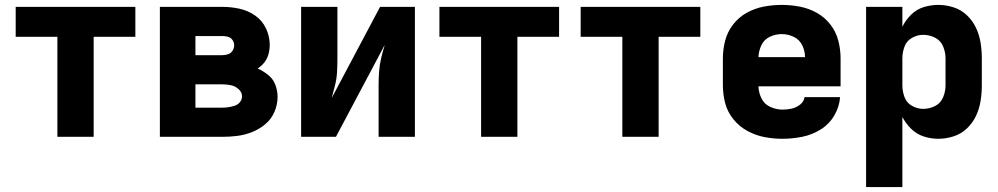

<svg xmlns="http://www.w3.org/2000/svg" viewBox="-20 -558 4072 783"><path d="M214 0H362V-408H532V-530H44V-408H214Z M632 0H887Q918 0 949 -4Q980 -8 1009.5 -20Q1039 -32 1063 -52.5Q1087 -73 1099.5 -102.5Q1112 -132 1112 -163Q1112 -188 1103 -212Q1094 -236 1074 -252Q1054 -268 1031 -279Q1047 -289 1058.5 -304Q1070 -319 1075 -337.5Q1080 -356 1080 -375Q1080 -410 1064.5 -442.5Q1049 -475 1020 -495Q991 -515 956.5 -522.5Q922 -530 887 -530H632ZM777 -333V-411H887Q898 -411 909.5 -408Q921 -405 928 -395Q935 -385 935 -374Q935 -362 928.5 -351.5Q922 -341 910.5 -337Q899 -333 887 -333ZM777 -119V-214H887Q904 -214 921.5 -210.5Q939 -207 953 -194.5Q967 -182 967 -165Q967 -152 958.5 -141.5Q950 -131 937.5 -127Q925 -123 912.5 -121Q900 -119 887 -119Z M1208 0H1350L1549 -375Q1549 -375 1548 -373V-371Q1540 -345 1534 -319Q1528 -293 1526 -266Q1524 -239 1524 -212V0H1672V-530H1530L1331 -155Q1332 -156 1332 -157L1333 -159Q1340 -185 1346.5 -211Q1353 -237 1354.5 -264Q1356 -291 1356 -318V-530H1208Z M1942 0H2090V-408H2260V-530H1772V-408H1942Z M2518 0H2666V-408H2836V-530H2348V-408H2518Z M3171 8Q3211 8 3251 0Q3291 -8 3326 -29.5Q3361 -51 3382 -86.5Q3403 -122 3406 -162H3261Q3259 -144 3243 -131.5Q3227 -119 3208.5 -115Q3190 -111 3171 -111Q3146 -111 3121.5 -122Q3097 -133 3085.5 -156.5Q3074 -180 3073 -206H3408V-320Q3408 -357 3398.5 -393Q3389 -429 3366 -458.5Q3343 -488 3310.5 -506Q3278 -524 3241.5 -531Q3205 -538 3168 -538Q3131 -538 3094.5 -531Q3058 -524 3025.5 -506Q2993 -488 2970 -458.5Q2947 -429 2937.5 -393Q2928 -357 2928 -320V-210Q2928 -173 2937.5 -137Q2947 -101 2971 -71.5Q2995 -42 3028 -24Q3061 -6 3097.5 1Q3134 8 3171 8ZM3073 -325Q3074 -350 3085 -373.5Q3096 -397 3119.5 -408Q3143 -419 3168 -419Q3193 -419 3216.5 -408Q3240 -397 3251.5 -373.5Q3263 -350 3263 -325Z M3512 205H3660V-81Q3674 -54 3696 -32.5Q3718 -11 3747 -1.5Q3776 8 3807 8Q3838 8 3869 -2Q3900 -12 3923.5 -34.5Q3947 -57 3960.5 -86Q3974 -115 3979 -146.5Q3984 -178 3984 -210V-320Q3984 -352 3979 -383.5Q3974 -415 3960.5 -444Q3947 -473 3923.5 -495.5Q3900 -518 3869 -528Q3838 -538 3807 -538Q3776 -538 3747 -529Q3718 -520 3696 -498.5Q3674 -477 3660 -449V-530H3512ZM3745 -114Q3721 -114 3699 -126.5Q3677 -139 3668.5 -162.5Q3660 -186 3660 -210V-320Q3660 -344 3668.5 -367.5Q3677 -391 3699 -403.5Q3721 -416 3745 -416Q3770 -416 3793 -404.5Q3816 -393 3826 -369Q3836 -345 3836 -320V-210Q3836 -185 3826 -161Q3816 -137 3793 -125.5Q3770 -114 3745 -114Z"/></svg>

Font: Iosevka Sparkle Heavy
Style: Regular
Weight: 900
Designer: Belleve Invis
Foundry: Belleve Invis
Version: Version 4.5.0; ttfautohint (v1.8.3)